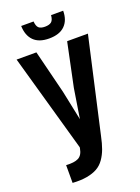

<svg xmlns="http://www.w3.org/2000/svg" viewBox="-160 -926 728 997"><g transform="rotate(-20 204.0 -427.0)"><path d="M401.9 -700.2 284.2 -178.2Q275.9 -138.2 265.6 -110.1Q255.4 -82 238.8 -58.3Q222.2 -34.7 198.7 -21.5Q175.3 -8.3 141.4 -2.2Q107.4 3.9 62 1V-97.2Q106.9 -94.2 129.9 -106Q152.8 -117.7 159.2 -153.8L160.2 -160.2L7.8 -700.2H117.2L176.8 -460.9L210.9 -296.9L236.8 -460L287.1 -700.2ZM254.9 -856H321.8Q321.8 -803.7 292.2 -774.4Q262.7 -745.1 205.1 -745.1Q148.9 -745.1 120.1 -774.2Q91.3 -803.2 89.8 -856H158.2Q160.2 -829.6 171.1 -819.8Q182.1 -810.1 205.1 -810.1Q229 -810.1 241 -819.8Q252.9 -829.6 254.9 -856Z"/></g></svg>

Font: Bebas Neue Bold
Style: Regular
Weight: 700
Designer: Ryoichi Tsunekawa
Foundry: Ryoichi Tsunekawa
Version: Version 1.300